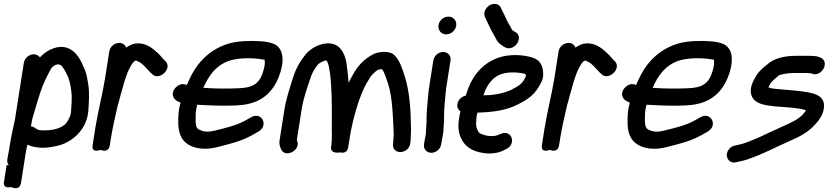

<svg xmlns="http://www.w3.org/2000/svg" viewBox="-23 -761 4290 994"><path d="M137.1 -106.7C139.1 -117 140.9 -127 142.9 -139.3C145.1 -149.5 149.1 -161.4 151.8 -171.2C162 -209.4 172.7 -240 184.7 -280C202.2 -331.4 217.8 -362.9 241.6 -405.7C249.3 -416.8 260.2 -425.1 276 -428C282 -427.6 290.4 -424.9 291.7 -424C305.7 -412.2 318.7 -386.2 330.8 -359.5C339.2 -337.2 346.4 -297.6 348.3 -266.6L347.9 -236C347.6 -216.8 345.6 -198.3 344 -177.6C343.4 -164.7 335.7 -150.4 329.1 -137.4C308.9 -98.3 251.1 -81.5 183.8 -86.9C172.9 -88.2 167.8 -92.1 155.6 -100.5C149.6 -104.3 143.9 -106.1 137.1 -106.7ZM11.2 94 -2.9 184C-5.5 200 6.3 209.7 19.5 209L37.4 208C37.4 208 78.8 230.4 86.1 184L111.6 21.6C113.5 12.4 116.1 -0.5 118.5 -11.8C138.8 -2.5 161.9 2 190.8 3.9C218.3 5.7 247.3 -0.8 267.6 -4.5C349.5 -21.2 425.8 -88.6 434.2 -186C437.3 -233.9 440.7 -277.4 434.4 -321.5L427.5 -360.9C421.5 -394.5 411.2 -411.1 399.9 -436C382.9 -473.5 338.3 -540.3 254.2 -511C225.3 -500.9 202.3 -484.3 183.8 -463.7C177.6 -472.4 165.9 -480 151.5 -480C127.2 -480 104.4 -460.3 100.5 -436L54.5 -143C42.8 -93 32.2 -39.5 23.2 18L22.3 23.3C19.9 34.9 17.4 48.2 15.7 59C13.8 71 13 82.7 22.3 94Z M470.1 -96 456.6 -10C449.5 35.2 497.6 14.7 497.6 14.7C497.6 14.7 538.4 35.4 545.6 -10L548.4 -28C558.5 -92.5 571.7 -152.4 586.9 -216.9L590.5 -227.9C594.7 -240.7 596.3 -252.8 600.7 -266.5C613.3 -311.3 627.2 -365.6 644.7 -401.7C656.4 -423.6 663.6 -440.2 678.6 -447.2C679.1 -447.3 680 -447.4 681 -447.6C681 -447.6 686.6 -444.9 690.2 -443.5C714.2 -434.2 732.5 -410 755 -386.4C755.2 -386.2 755.7 -385.8 756 -385.5L764 -378.2C799.8 -339 873.3 -406.6 832.8 -445.4L824.9 -452.7C814.7 -464.7 800.8 -480.9 786.5 -493C766.3 -510.2 733.6 -541.1 680.8 -535.9C661.9 -534 644.6 -524.6 630.4 -514.5C626.1 -527 612.8 -539 594.7 -539C571.7 -539 546.9 -521 542.8 -495L521.8 -361C507.9 -272.8 484 -184.2 470.1 -96Z M1029.6 -306.4C1059.9 -375.1 1098.4 -422.5 1158.5 -444.7C1201.4 -460.6 1274.3 -463.6 1330.9 -454.2C1339.3 -453.2 1342.7 -452.8 1347.1 -451.9C1348.8 -428.1 1348.2 -422.1 1340 -393.2C1322 -330.6 1289 -305.9 1209.9 -304C1147.7 -301.2 1087.9 -302.1 1029.6 -306.4ZM998.2 -218.8C1006.7 -218.1 1021 -217.4 1033.1 -217C1088.1 -214.2 1138.9 -212.4 1198.9 -215C1291.2 -218.8 1355.7 -249.9 1398.9 -319.5C1427.1 -364.9 1462.9 -467 1419.7 -515.7C1393.9 -547.5 1326.9 -547.8 1285.7 -549C1232 -549 1184.4 -545.5 1138 -527.6C1083.6 -506.7 1038.8 -472.9 1001.6 -425.1C977.2 -393.4 959.9 -357.8 944 -320.5C903.2 -344 846.1 -281.8 883.6 -245.8C890.6 -239.1 898.1 -234.8 911.7 -229.7C900.2 -189 899.4 -161.6 900 -118.6C900.8 -90 906.8 -65.4 919.2 -44.8C948.1 2.5 1020.1 20.9 1099.2 1.2C1163.5 -15.2 1222.9 -28.4 1279.4 -59.7L1313.4 -78.7C1370 -110.3 1332.5 -183.2 1279.7 -155.5L1245.5 -136.4C1201.7 -112.3 1152.4 -100.2 1090.1 -85.2C1062.2 -77.9 1042 -77.9 1026.2 -83C995.5 -92.3 991.7 -98.9 989.8 -134.4C990 -173.6 989.1 -186.3 998.2 -218.8Z M2101.4 -21.7 2102.2 -27C2102.4 -27.9 2102.5 -29.4 2102.5 -30.5C2102.9 -56.5 2106 -76.8 2104.5 -107.6C2103.6 -197.6 2096.4 -291.3 2072.2 -367C2059.8 -403.1 2048.3 -447.9 2016.9 -477.3C1994.2 -498.7 1940.6 -494.8 1911 -481.1C1860.2 -455.2 1826.9 -418.1 1799.3 -366.2C1794.1 -357.1 1787.8 -344.9 1781.8 -331.8C1780.1 -356.1 1777.8 -379.9 1774.6 -403.7C1771.3 -434.5 1767.1 -457.7 1759.5 -475.4C1749 -501.7 1728.9 -531.1 1689.2 -535.8C1639.6 -541.8 1585.4 -511.9 1559.4 -479.6C1531 -444.1 1510.2 -410.1 1493.5 -357.7C1478.4 -306.4 1459.3 -256.4 1449.7 -195L1424.2 -33C1421 -12.6 1428.2 2 1431.7 10.4C1447.5 48.7 1499 32.6 1513.8 2.4C1523.1 -16.4 1515.8 -31.1 1513.7 -36L1538.7 -195C1547.1 -248.6 1563.2 -293.6 1579.8 -344C1591.7 -383.2 1603.6 -403.5 1625.3 -430C1628.2 -432.8 1649.7 -444.5 1656.9 -446.4C1668 -449.4 1668.5 -449.1 1675 -432C1678.1 -424.4 1682.2 -406.4 1685.7 -380.1C1694.7 -306.6 1695.3 -220.5 1694.9 -137.7C1693 -86.6 1698.4 -47.3 1691.5 -3C1684.7 40.2 1737.8 27.7 1737.8 27.7C1737.8 27.7 1773.7 40.3 1780 0L1787.7 -49C1802.6 -144 1838.1 -267.9 1876.1 -332C1891.9 -358.7 1895.8 -367.4 1911.7 -381.8C1929.3 -397.8 1929.1 -399.9 1950.9 -403C1951.9 -403 1952.2 -403 1954.6 -402.9C1966.7 -388.2 1975 -358.6 1986.2 -327.8C2008.9 -256 2011.3 -159.9 2015.4 -64.4C2014.7 -54.5 2012.8 -35.4 2012.4 -21.3L2011.5 -16C2011.4 -15.3 2011.3 -13.9 2011.2 -12.9C2009.4 43.3 2095.6 37.6 2101.4 -21.7Z M2269 -57 2272.1 -77C2273.2 -83.8 2272.2 -86.3 2273.4 -98.5C2277.4 -144.7 2274.5 -180.8 2279.1 -223.3C2282.1 -252.4 2283.5 -283 2288.2 -313L2309.4 -448C2313.5 -474 2294.4 -492 2271.4 -492C2247 -492 2224.3 -472.3 2220.4 -448L2199.2 -313C2193.7 -278.1 2192.2 -246 2189.3 -217.7C2185.4 -181.3 2185.4 -150.8 2184.8 -118.1C2184.6 -107.4 2181.8 -88.5 2182.2 -71.3L2180.5 -60.1C2178.6 -52.5 2177.1 -45.2 2176 -38L2172.2 -14C2168.1 12 2187.2 30 2210.3 30C2234.6 30 2257.4 10.3 2261.2 -14L2265 -38C2265.9 -43.7 2267.9 -50.5 2269 -57ZM2247.2 -631C2243.3 -606 2260 -583 2287.2 -583C2311.8 -583 2334.8 -602.9 2338.7 -627.5C2342.7 -653.5 2324.6 -675 2298.6 -675C2274.7 -675 2251.1 -656 2247.2 -631Z M2643.9 -595.8C2633.2 -601.6 2628 -605.4 2627.3 -607.2C2624 -615.7 2618.8 -625.2 2612.9 -633.9C2600.8 -652.3 2588.7 -686 2573.9 -711.6L2570.9 -719.3C2560.7 -743.9 2532.5 -744.6 2514.1 -735C2495 -724.9 2476.5 -699.5 2487.4 -673.2C2496.5 -653.8 2508.2 -630 2517.7 -609.6C2527.8 -589.2 2536.4 -576.8 2544.1 -561.8C2554.6 -537.5 2575.2 -525.3 2592 -516.1C2616.1 -502.4 2642.4 -518.3 2653.9 -535.3C2664.8 -551.5 2671.6 -581.7 2643.9 -595.8ZM2479.6 -267.6C2481.4 -272.4 2483.9 -279.4 2486.4 -285.7C2499 -320 2522.4 -348.4 2543.9 -363.2C2569.2 -380.7 2607.4 -389.4 2656.9 -385C2665.6 -384.6 2687.5 -381.5 2697.8 -377.5C2698.8 -373.8 2699.7 -369.6 2699.8 -366.6C2682.5 -328.7 2669.3 -319.3 2623.6 -296C2592.8 -280.9 2538.8 -268 2490.6 -268C2485.8 -267.8 2483.8 -267.7 2479.6 -267.6ZM2360.8 -184.4C2347.6 -128.5 2344.6 -84.3 2364.8 -43.5C2385.4 -0.5 2422.1 22 2477 30.7C2512 36.9 2552.4 33 2580.8 19.1L2596.2 11.5C2652.6 -13.1 2627.3 -91.2 2571.9 -68.9L2554.7 -61.9C2534.1 -53.5 2501.8 -55.1 2476.1 -64.7C2457.6 -70.8 2455.9 -73.3 2447.6 -91.2C2440.2 -107 2441.3 -115.9 2443.2 -147.9C2444.3 -158.3 2446.1 -167.9 2448.8 -178.1C2521.2 -179.4 2596.1 -189.1 2653.1 -218C2694.5 -238.1 2738.5 -263 2766.1 -311.5C2774 -325.4 2792.4 -349.6 2788.8 -385C2786.8 -418.3 2776.1 -450.2 2732.6 -463.1C2684.5 -478.4 2615.4 -481.7 2559.5 -463.1C2486.3 -438.7 2430.3 -381 2401.3 -304.1C2396.4 -290.1 2392.3 -278.4 2388 -266.1C2367.5 -261.2 2348.5 -245 2344.9 -222C2342.3 -205.5 2348.6 -192.9 2360.8 -184.4Z M2796.1 -96 2782.6 -10C2775.5 35.2 2823.6 14.7 2823.6 14.7C2823.6 14.7 2864.4 35.4 2871.6 -10L2874.4 -28C2884.5 -92.5 2897.7 -152.4 2912.9 -216.9L2916.5 -227.9C2920.7 -240.7 2922.3 -252.8 2926.7 -266.5C2939.3 -311.3 2953.2 -365.6 2970.7 -401.7C2982.4 -423.6 2989.6 -440.2 3004.6 -447.2C3005.1 -447.3 3006 -447.4 3007 -447.6C3007 -447.6 3012.6 -444.9 3016.2 -443.5C3040.2 -434.2 3058.5 -410 3081 -386.4C3081.2 -386.2 3081.7 -385.8 3082 -385.5L3090 -378.2C3125.8 -339 3199.3 -406.6 3158.8 -445.4L3150.9 -452.7C3140.7 -464.7 3126.8 -480.9 3112.5 -493C3092.3 -510.2 3059.6 -541.1 3006.8 -535.9C2987.9 -534 2970.6 -524.6 2956.4 -514.5C2952.1 -527 2938.8 -539 2920.7 -539C2897.7 -539 2872.9 -521 2868.8 -495L2847.8 -361C2833.9 -272.8 2810 -184.2 2796.1 -96Z M3355.6 -306.4C3385.9 -375.1 3424.4 -422.5 3484.5 -444.7C3527.4 -460.6 3600.3 -463.6 3656.9 -454.2C3665.3 -453.2 3668.7 -452.8 3673.1 -451.9C3674.8 -428.1 3674.2 -422.1 3666 -393.2C3648 -330.6 3615 -305.9 3535.9 -304C3473.7 -301.2 3413.9 -302.1 3355.6 -306.4ZM3324.2 -218.8C3332.7 -218.1 3347 -217.4 3359.1 -217C3414.1 -214.2 3464.9 -212.4 3524.9 -215C3617.2 -218.8 3681.7 -249.9 3724.9 -319.5C3753.1 -364.9 3788.9 -467 3745.7 -515.7C3719.9 -547.5 3652.9 -547.8 3611.7 -549C3558 -549 3510.4 -545.5 3464 -527.6C3409.6 -506.7 3364.8 -472.9 3327.6 -425.1C3303.2 -393.4 3285.9 -357.8 3270 -320.5C3229.2 -344 3172.1 -281.8 3209.6 -245.8C3216.6 -239.1 3224.1 -234.8 3237.7 -229.7C3226.2 -189 3225.4 -161.6 3226 -118.6C3226.8 -90 3232.8 -65.4 3245.2 -44.8C3274.1 2.5 3346.1 20.9 3425.2 1.2C3489.5 -15.2 3548.9 -28.4 3605.4 -59.7L3639.4 -78.7C3696 -110.3 3658.5 -183.2 3605.7 -155.5L3571.5 -136.4C3527.7 -112.3 3478.4 -100.2 3416.1 -85.2C3388.2 -77.9 3368 -77.9 3352.2 -83C3321.5 -92.3 3317.7 -98.9 3315.8 -134.4C3316 -173.6 3315.1 -186.3 3324.2 -218.8Z M4168.2 -472H4097.2C4047.6 -472 3993.3 -462.7 3956.4 -433.6C3950.4 -428.8 3946.7 -424.6 3939.3 -419.5C3917.2 -403.2 3897.2 -380.4 3884.2 -355.2C3877.1 -340.7 3866.3 -324.4 3863.8 -296.8C3860.2 -219 3944.9 -215.8 3991.5 -210.1C4049.8 -205.2 4108.5 -203.7 4149.5 -190.4C4146.6 -184.7 4141.2 -177.1 4134.7 -170C4112.4 -145.4 4079.8 -128.7 4033.4 -108.6C3983.7 -86.6 3947.9 -69 3906.3 -49.7C3869.1 -34.7 3836.5 -18.6 3799.5 -11.4L3782.5 -7.6C3756.7 -3.6 3739.5 21.4 3739.6 41.7C3739.6 61 3755.9 86.2 3786.3 79.3L3803.1 75.5C3815.1 73.5 3831.4 69.4 3845.3 64.5C3925.5 37.7 3983.7 5 4059 -28.3C4112.3 -51 4158.7 -73.7 4197.4 -117C4217 -138.2 4242.3 -170.2 4243 -211.1C4245.1 -266.2 4190 -277.4 4160 -283.1C4116.3 -291.4 4060.6 -294.9 4013.1 -298.9C3996.9 -300.3 3967.8 -302.8 3955.2 -308.1L3964 -326.1C3970.5 -339.4 3987.8 -352.1 4007.7 -369.3C4013.9 -374.7 4051.8 -383 4083.2 -383H4152.2C4157.9 -382.5 4166.3 -382 4172.4 -382C4173.6 -381.7 4176 -380.9 4181.6 -379.3C4232.2 -360.9 4275.4 -442.8 4223.6 -463.4C4216.2 -466.4 4205.3 -471 4188.1 -471C4178.8 -471 4174.4 -472 4168.2 -472Z"/></svg>

Font: Just Breathe
Style: BdObl3
Weight: 400
Foundry: Cannot Into Space Fonts
Version: Version 0.72